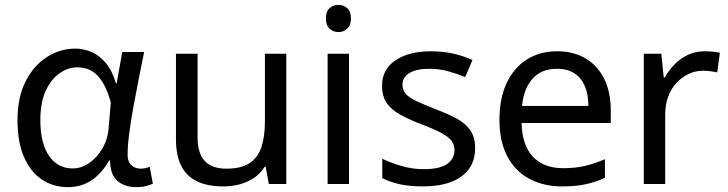

<svg xmlns="http://www.w3.org/2000/svg" viewBox="-20 -757 2997 790"><path d="M260 13Q199 13 152 -18.5Q105 -50 78.5 -111.5Q52 -173 52 -262Q52 -356 85 -421.5Q118 -487 172.5 -522Q227 -557 290 -557Q324 -557 356.5 -543Q389 -529 415.5 -497.5Q442 -466 457 -414H460L483 -543H573Q562 -490 550.5 -431Q539 -372 528.5 -314.5Q518 -257 511.5 -206.5Q505 -156 505 -119Q505 -92 520.5 -77.5Q536 -63 559 -63Q568 -63 578 -65Q588 -67 596 -71L609 -1Q598 4 581 8.5Q564 13 540 13Q492 13 462.5 -13.5Q433 -40 433 -97H429Q367 13 260 13ZM279 -64Q315 -64 347.5 -86.5Q380 -109 402 -147.5Q424 -186 427 -232L436 -335Q424 -379 408.5 -407.5Q393 -436 375 -452Q357 -468 337.5 -474Q318 -480 299 -480Q260 -480 225 -455.5Q190 -431 168 -383Q146 -335 146 -263Q146 -168 181.5 -116Q217 -64 279 -64Z M1158 -536V0H1086L1073 -71H1069Q1052 -43 1025 -25Q998 -7 966 1.5Q934 10 899 10Q835 10 791.5 -10.5Q748 -31 726 -74Q704 -117 704 -185V-536H793V-191Q793 -127 822 -95Q851 -63 912 -63Q972 -63 1006.5 -85.5Q1041 -108 1055.5 -151.5Q1070 -195 1070 -257V-536Z M1416 -536V0H1328V-536ZM1373 -737Q1393 -737 1408.5 -723.5Q1424 -710 1424 -681Q1424 -653 1408.5 -639Q1393 -625 1373 -625Q1351 -625 1336 -639Q1321 -653 1321 -681Q1321 -710 1336 -723.5Q1351 -737 1373 -737Z M1935 -148Q1935 -96 1909 -61Q1883 -26 1835 -8Q1787 10 1721 10Q1665 10 1624.5 1Q1584 -8 1553 -24V-104Q1585 -88 1630.5 -74.5Q1676 -61 1723 -61Q1790 -61 1820 -82.5Q1850 -104 1850 -140Q1850 -160 1839 -176Q1828 -192 1799.5 -208Q1771 -224 1718 -244Q1666 -264 1629 -284Q1592 -304 1572 -332Q1552 -360 1552 -404Q1552 -472 1607.5 -509Q1663 -546 1753 -546Q1802 -546 1844.5 -536.5Q1887 -527 1924 -510L1894 -440Q1860 -454 1823 -464Q1786 -474 1747 -474Q1693 -474 1664.5 -456.5Q1636 -439 1636 -409Q1636 -387 1649 -371.5Q1662 -356 1692.5 -341.5Q1723 -327 1774 -307Q1825 -288 1861 -268Q1897 -248 1916 -219.5Q1935 -191 1935 -148Z M2272 -546Q2341 -546 2390.5 -516Q2440 -486 2466.5 -431.5Q2493 -377 2493 -304V-251H2126Q2128 -160 2172.5 -112.5Q2217 -65 2297 -65Q2348 -65 2387.5 -74.5Q2427 -84 2469 -102V-25Q2428 -7 2388 1.5Q2348 10 2293 10Q2217 10 2158.5 -21Q2100 -52 2067.5 -113.5Q2035 -175 2035 -264Q2035 -352 2064.5 -415Q2094 -478 2147.5 -512Q2201 -546 2272 -546ZM2271 -474Q2208 -474 2171.5 -433.5Q2135 -393 2128 -321H2401Q2401 -367 2387 -401Q2373 -435 2344.5 -454.5Q2316 -474 2271 -474Z M2879 -546Q2894 -546 2911.5 -544.5Q2929 -543 2942 -540L2931 -459Q2918 -462 2902.5 -464Q2887 -466 2873 -466Q2842 -466 2814 -453Q2786 -440 2764 -416.5Q2742 -393 2729.5 -360Q2717 -327 2717 -286V0H2629V-536H2701L2711 -438H2715Q2732 -468 2756 -492.5Q2780 -517 2811 -531.5Q2842 -546 2879 -546Z"/></svg>

Font: lkorean25
Style: Book
Weight: 400
Designer: Jelle Bosma - Monotype Design Team
Foundry: Monotype Imaging Inc.
Version: Version 2.003